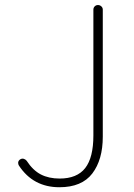

<svg xmlns="http://www.w3.org/2000/svg" viewBox="-20 -746 543 778"><path d="M220.7 12.7Q114.3 12.7 56.6 -75.2Q53.7 -80.1 53.7 -85Q53.7 -86.9 53.7 -88.9Q55.7 -96.7 62.5 -100.6Q69.3 -104.5 76.2 -102.5Q83 -100.6 87.9 -94.7Q113.3 -55.7 145.5 -39.1Q177.7 -22.5 221.7 -22.5Q292 -22.5 325.2 -64.9Q358.4 -107.4 358.4 -197.3V-707Q358.4 -714.8 363.8 -720.2Q369.1 -725.6 377 -725.6Q384.8 -725.6 390.6 -720.2Q396.5 -714.8 396.5 -707V-192.4Q396.5 -98.6 354 -43Q311.5 12.7 220.7 12.7Z"/></svg>

Font: Gen Jyuu Gothic ExtraLight
Style: Regular
Weight: 100
Designer: [Source Han Sans]
Ryoko NISHIZUKA  (kana & ideographs); Paul D. Hunt (Latin, Greek & Cyrillic); Wenlong ZHANG  (bopomofo
Version: Version 1.002.20150607